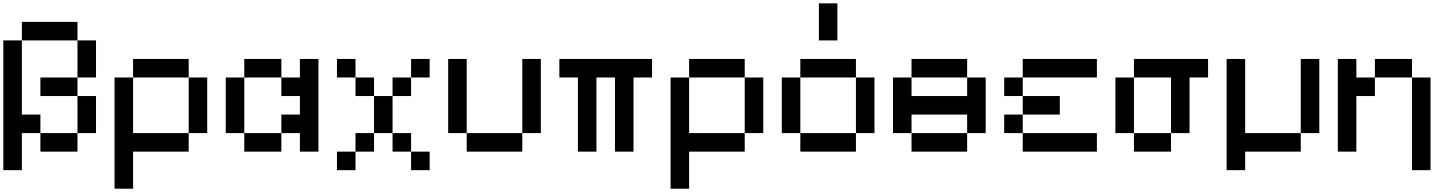

<svg xmlns="http://www.w3.org/2000/svg" viewBox="-20 -909 8707 1151"><path d="M555.6 -111.1H444.4V-333.3H555.6ZM444.4 0H222.2V-111.1H444.4ZM111.1 -111.1V111.1H0V-666.7H111.1V-222.2H222.2V-111.1ZM444.4 -666.7H111.1V-777.8H444.4ZM444.4 -333.3H222.2V-444.4H444.4ZM555.6 -444.4H444.4V-666.7H555.6Z M1111.1 -444.4H777.8V-555.6H1111.1ZM777.8 0V222.2H666.7V-444.4H777.8V-111.1H1111.1V0ZM1222.2 -111.1H1111.1V-444.4H1222.2Z M1444.4 -111.1H1333.3V-444.4H1444.4ZM1777.8 -333.3H1666.7V-444.4H1777.8V-555.6H1888.9V0H1777.8V-111.1H1666.7V-222.2H1777.8ZM1666.7 0H1444.4V-111.1H1666.7ZM1666.7 -444.4H1444.4V-555.6H1666.7Z M2111.1 111.1H2000V0H2111.1ZM2222.2 0H2111.1V-111.1H2222.2ZM2333.3 -111.1H2222.2V-333.3H2333.3ZM2111.1 -444.4H2000V-555.6H2111.1ZM2222.2 -333.3H2111.1V-444.4H2222.2ZM2444.4 0H2333.3V-111.1H2444.4ZM2555.6 111.1H2444.4V0H2555.6ZM2444.4 -333.3H2333.3V-444.4H2444.4ZM2555.6 -444.4H2444.4V-555.6H2555.6Z M2777.8 -111.1H2666.7V-555.6H2777.8ZM3222.2 -111.1H3111.1V-555.6H3222.2ZM3111.1 0H2777.8V-111.1H3111.1Z M3555.6 -444.4V0H3444.4V-444.4H3333.3V-555.6H3888.9V-444.4H3777.8V0H3666.7V-444.4Z M4444.4 -444.4H4111.1V-555.6H4444.4ZM4111.1 0V222.2H4000V-444.4H4111.1V-111.1H4444.4V0ZM4555.6 -111.1H4444.4V-444.4H4555.6Z M4777.8 -111.1H4666.7V-444.4H4777.8ZM5111.1 -444.4H4777.8V-555.6H5111.1ZM5222.2 -111.1H5111.1V-444.4H5222.2ZM5111.1 0H4777.8V-111.1H5111.1ZM5000 -666.7H4888.9V-888.9H5000Z M5777.8 -444.4H5444.4V-555.6H5777.8ZM5444.4 -222.2V-111.1H5333.3V-444.4H5444.4V-333.3H5777.8V-444.4H5888.9V-111.1H5777.8V-222.2ZM5777.8 0H5444.4V-111.1H5777.8Z M6111.1 -444.4V-555.6H6555.6V-444.4ZM6111.1 0V-111.1H6555.6V0ZM6111.1 -222.2V-333.3H6333.3V-222.2ZM6000 -333.3V-444.4H6111.1V-333.3ZM6000 -111.1V-222.2H6111.1V-111.1Z M6777.8 -111.1H6666.7V-444.4H6777.8ZM7000 0H6777.8V-111.1H7000ZM7000 -444.4H6777.8V-555.6H7222.2V-444.4H7111.1V-111.1H7000Z M7888.9 -111.1H7777.8V-555.6H7888.9ZM7444.4 0V111.1H7333.3V-555.6H7444.4V-111.1H7777.8V0Z M8111.1 -333.3V0H8000V-555.6H8111.1V-444.4H8222.2V-333.3ZM8555.6 111.1H8444.4V-444.4H8555.6ZM8444.4 -444.4H8222.2V-555.6H8444.4Z"/></svg>

Font: Pixeloid Mono
Style: Regular
Weight: 400
Monospace: yes
Designer: GGBotNet
Foundry: GGBotNet
Version: 0.5